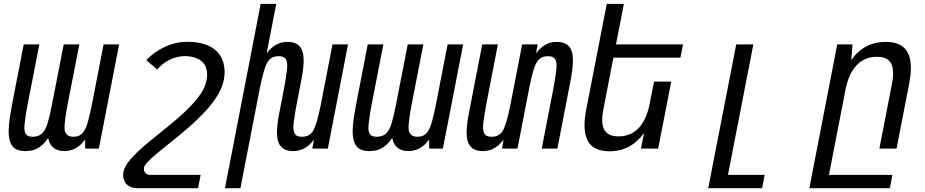

<svg xmlns="http://www.w3.org/2000/svg" viewBox="-20 -780 4856 1008"><path d="M112.8 13.2Q82.5 13.2 62.5 2.4Q42.5 -8.3 32.7 -37.1Q25.4 -59.1 25.4 -91.3Q25.4 -117.7 30 -151.6Q34.7 -185.5 43 -230L104.5 -546.9H186.5L125.5 -233.9Q120.1 -205.1 116.5 -183.8Q112.8 -162.6 110.4 -140.1Q109.4 -131.3 108.6 -123.5Q107.9 -115.7 107.9 -108.9Q107.9 -86.9 116.9 -74.5Q126 -62 151.9 -62Q172.4 -62 187 -69.8Q201.7 -77.6 211.4 -91.8Q223.1 -108.9 233.2 -144.8Q243.2 -180.7 253.4 -233.9L314.5 -546.9H396.5L335.4 -233.9Q327.1 -190.4 323 -160.4Q318.8 -130.4 318.8 -111.8Q318.8 -98.1 321.3 -89.4Q324.7 -77.6 335.4 -69.8Q346.2 -62 366.7 -62Q383.8 -62 396 -68.1Q408.2 -74.2 416.7 -85.2Q425.3 -96.2 431.2 -110.6Q437 -125 441.9 -142.1Q452.1 -178.7 462.9 -233.9L523.9 -546.9H605.5L499 0H427.2L426.8 -46.9Q402.8 -15.1 376 -1Q349.1 13.2 318.4 13.2Q284.7 13.2 262.2 -3.4Q239.7 -20 232.9 -55.7Q209 -20.5 181.2 -3.7Q153.3 13.2 112.8 13.2Z M701.7 208Q681.2 208 666 201.4Q650.9 194.8 641.1 183.1Q634.3 174.8 630.4 163.8Q626.5 152.8 626.5 139.6Q626.5 131.8 627.9 123.5Q633.3 98.1 653.1 71.8Q672.9 45.4 702.1 17.6Q717.3 2.9 736.1 -13.2Q754.9 -29.3 774.2 -45.2Q793.5 -61 811.5 -75.4Q829.6 -89.8 842.8 -100.6Q880.9 -131.3 917 -162.4Q953.1 -193.4 985.4 -228Q1017.1 -261.7 1037.4 -293.2Q1057.6 -324.7 1064.5 -359.4Q1067.4 -374.5 1067.4 -388.7Q1067.4 -407.2 1062 -423.3Q1056.6 -439.5 1045.4 -451.7Q1030.3 -467.8 1005.1 -476.6Q980 -485.4 950.2 -485.4Q931.2 -485.4 912.1 -481.2Q893.1 -477.1 872.6 -467.3Q853.5 -458 836.2 -444.8Q818.8 -431.6 805.2 -415L748 -464.4Q790 -508.3 845.7 -534.2Q873.5 -546.9 902.6 -553.7Q931.6 -560.5 966.3 -560.5Q1014.6 -560.5 1055.2 -547.4Q1095.7 -534.2 1120.6 -508.3Q1139.2 -488.8 1149.2 -461.2Q1159.2 -433.6 1159.2 -401.4Q1159.2 -380.4 1154.8 -359.4Q1147 -322.8 1126.2 -286.4Q1105.5 -250 1075.2 -214.8Q1048.3 -183.6 1013.9 -150.9Q979.5 -118.2 936.5 -82Q927.2 -74.2 916.7 -65.7Q906.2 -57.1 896.5 -49.3Q886.7 -41.5 878.2 -34.7Q869.6 -27.8 864.7 -23.9Q831.1 2.9 803.5 25.9Q775.9 48.8 756.3 69.3Q746.6 79.6 741.9 86.7Q737.3 93.8 735.8 101.1Q735.4 102.5 735.4 106.4Q735.4 115.7 739.7 123.5Q743.2 129.4 750.2 133.8Q757.3 138.2 770 138.2H1033.2L1020 208H701.7Z M1348.6 -759.8H1430.2L1379.9 -500Q1403.3 -530.8 1429.9 -545.4Q1456.5 -560.1 1489.3 -560.1Q1553.7 -560.1 1568.8 -506.8Q1574.2 -487.8 1574.2 -461.9Q1574.2 -441.4 1571 -415.3Q1567.9 -389.2 1561.5 -356.9L1537.6 -233.9Q1531.7 -204.1 1527.8 -178.2Q1523.9 -152.3 1522.5 -139.2Q1521.5 -131.3 1521 -124.3Q1520.5 -117.2 1520.5 -110.8Q1520.5 -87.4 1529.8 -74.7Q1539.1 -62 1565.4 -62Q1585.9 -62 1600.1 -69.8Q1614.3 -77.6 1623 -91.8Q1633.3 -108.9 1643.8 -144Q1654.3 -179.2 1665 -233.9L1725.6 -546.9H1807.1L1701.2 0H1619.6L1628.4 -46.9Q1605 -16.1 1578.4 -1.5Q1551.8 13.2 1519 13.2Q1454.6 13.2 1439.5 -40Q1434.1 -59.1 1434.1 -85Q1434.1 -105.5 1437.3 -131.6Q1440.4 -157.7 1446.8 -189.9L1470.7 -313Q1477.1 -345.2 1480.7 -370.4Q1484.4 -395.5 1485.8 -408.2Q1486.8 -416 1487.3 -422.9Q1487.8 -429.7 1487.8 -436.5Q1487.8 -459.5 1478.5 -472.2Q1469.2 -484.9 1442.9 -484.9Q1422.4 -484.9 1408.2 -477.1Q1394 -469.2 1385.3 -455.1Q1374 -436.5 1363.3 -398.4Q1352.5 -360.4 1343.3 -313L1242.2 208H1161.1Z M1918.9 13.2Q1888.7 13.2 1868.7 2.4Q1848.6 -8.3 1838.9 -37.1Q1831.5 -59.1 1831.5 -91.3Q1831.5 -117.7 1836.2 -151.6Q1840.8 -185.5 1849.1 -230L1910.6 -546.9H1992.7L1931.6 -233.9Q1926.3 -205.1 1922.6 -183.8Q1918.9 -162.6 1916.5 -140.1Q1915.5 -131.3 1914.8 -123.5Q1914.1 -115.7 1914.1 -108.9Q1914.1 -86.9 1923.1 -74.5Q1932.1 -62 1958 -62Q1978.5 -62 1993.2 -69.8Q2007.8 -77.6 2017.6 -91.8Q2029.3 -108.9 2039.3 -144.8Q2049.3 -180.7 2059.6 -233.9L2120.6 -546.9H2202.6L2141.6 -233.9Q2133.3 -190.4 2129.2 -160.4Q2125 -130.4 2125 -111.8Q2125 -98.1 2127.4 -89.4Q2130.9 -77.6 2141.6 -69.8Q2152.3 -62 2172.9 -62Q2189.9 -62 2202.1 -68.1Q2214.4 -74.2 2222.9 -85.2Q2231.4 -96.2 2237.3 -110.6Q2243.2 -125 2248 -142.1Q2258.3 -178.7 2269 -233.9L2330.1 -546.9H2411.6L2305.2 0H2233.4L2232.9 -46.9Q2209 -15.1 2182.1 -1Q2155.3 13.2 2124.5 13.2Q2090.8 13.2 2068.4 -3.4Q2045.9 -20 2039.1 -55.7Q2015.1 -20.5 1987.3 -3.7Q1959.5 13.2 1918.9 13.2Z M2514.2 13.2Q2481.4 13.2 2462.4 -0.2Q2443.4 -13.7 2435.5 -39.1Q2429.7 -58.1 2429.7 -85Q2429.7 -106 2432.9 -132.1Q2436 -158.2 2442.9 -191.9L2511.7 -546.9H2593.8L2533.2 -233.9Q2527.3 -203.1 2523.7 -179.2Q2520 -155.3 2518.1 -139.2Q2517.1 -131.3 2516.6 -124.3Q2516.1 -117.2 2516.1 -110.8Q2516.1 -87.4 2525.4 -74.7Q2534.7 -62 2561 -62Q2581.5 -62 2595.7 -69.8Q2609.9 -77.6 2618.7 -91.8Q2628.9 -108.9 2639.4 -144Q2649.9 -179.2 2660.6 -233.9L2721.2 -546.9H2802.7L2793.9 -500Q2817.4 -530.8 2844 -545.4Q2870.6 -560.1 2903.8 -560.1Q2966.8 -560.1 2982.4 -507.8Q2985.4 -498 2986.6 -486.6Q2987.8 -475.1 2987.8 -461.9Q2987.8 -439.5 2984.4 -412.6Q2981 -385.7 2975.1 -355L2906.2 0H2824.2L2884.8 -313Q2890.1 -339.8 2893.8 -364.3Q2897.5 -388.7 2899.9 -408.2Q2900.9 -416 2901.4 -423.1Q2901.9 -430.2 2901.9 -436.5Q2901.9 -459.5 2892.3 -472.2Q2882.8 -484.9 2856 -484.9Q2838.4 -484.9 2826.2 -479.2Q2814 -473.6 2805.4 -463.6Q2796.9 -453.6 2791 -439.9Q2785.2 -426.3 2780.3 -409.7Q2775.4 -394 2770.5 -374Q2765.6 -354 2760.7 -329.1L2696.8 0H2615.2L2624 -46.9Q2599.1 -14.6 2572.5 -0.7Q2545.9 13.2 2514.2 13.2Z M3179.7 14.2Q3112.8 14.2 3080.8 -19.8Q3048.8 -53.7 3048.8 -122.6Q3048.8 -160.6 3058.1 -207L3165.5 -759.8H3255.4L3213.9 -546.9H3565.9L3552.2 -477.1H3200.2L3147.9 -207Q3145 -191.4 3143.3 -177.5Q3141.6 -163.6 3141.6 -150.9Q3141.6 -106.4 3162.6 -85.2Q3183.6 -64 3227.1 -64Q3292.5 -64 3333.7 -108.6Q3375 -153.3 3391.1 -236.8L3413.6 -351.6H3503.9L3435.5 0H3345.2L3361.3 -82Q3327.6 -34.7 3282.2 -10.3Q3236.8 14.2 3179.7 14.2Z M3845.2 -546.9H3935.1L3801.8 138.2H3994.6L3981 208H3698.2Z M4375.5 -546.9H4455.6L4449.2 -464.8Q4516.6 -560.1 4629.9 -560.1Q4696.8 -560.1 4729.5 -526.1Q4762.2 -492.2 4762.2 -422.4Q4762.2 -403.8 4759.8 -383.1Q4757.3 -362.3 4752.9 -338.9L4687 0H4596.7L4662.6 -338.9Q4665.5 -354.5 4667.2 -368.4Q4668.9 -382.3 4668.9 -395Q4668.9 -439.5 4648.2 -460.7Q4627.4 -481.9 4584 -481.9Q4519 -481.9 4477.1 -437.3Q4435.1 -392.6 4418.9 -309.1L4332 138.2H4665L4651.9 208H4229Z"/></svg>

Font: Hack
Style: Italic
Weight: 400
Italic angle: -11°
Monospace: yes
Designer: Christopher Simpkins
Foundry: Christopher Simpkins
Version: Version 2.019; ttfautohint (v1.4.1) -l 4 -r 80 -G 350 -x 0 -